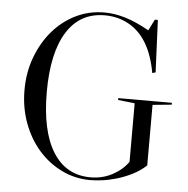

<svg xmlns="http://www.w3.org/2000/svg" viewBox="-52 -757 807 824"><g transform="rotate(5 351.5 -345.0)"><path d="M456 -337V-345H687V-337L605 -329V-68Q578 -43 544.5 -26.5Q511 -10 478 -0.5Q445 9 415.5 12.5Q386 16 367 16Q301 16 243.5 -12Q186 -40 143.5 -88.5Q101 -137 76.5 -203Q52 -269 52 -345Q52 -421 76.5 -486.5Q101 -552 143 -601Q185 -650 242 -678Q299 -706 365 -706Q409 -706 455.5 -692Q502 -678 559 -646L583 -694H596L606 -469L592 -465Q578 -542 548 -592Q518 -642 471.5 -668Q425 -694 368 -694Q261 -694 204.5 -603.5Q148 -513 148 -345Q148 -177 204.5 -86.5Q261 4 367 4Q418 4 461 -19Q504 -42 528 -77V-329Z"/></g></svg>

Font: Libre Caslon Display
Style: Regular
Weight: 400
Designer: Pablo Impallari, Rodrigo Fuenzalida
Foundry: Pablo Impallari, Rodrigo Fuenzalida
Version: Version 1.002; ttfautohint (v1.5)